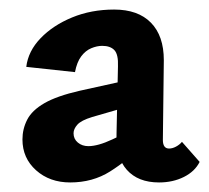

<svg xmlns="http://www.w3.org/2000/svg" viewBox="-20 -684 438 402"><path d="M313 -302Q269 -302 245.5 -328.5Q222 -355 224 -405L227 -545Q228 -570 219.5 -579Q211 -588 194 -588Q183 -588 171 -583Q159 -578 150 -566Q141 -554 137 -533L35 -544Q39 -577 65 -604Q91 -631 131 -647.5Q171 -664 219 -664Q269 -664 296 -636.5Q323 -609 323 -558L321 -391Q321 -373 334 -373Q341 -373 348.5 -377Q356 -381 361 -387L398 -345Q388 -325 365 -313.5Q342 -302 313 -302ZM127 -302Q84 -302 55.5 -327.5Q27 -353 27 -392Q27 -414 37 -433.5Q47 -453 73 -468Q99 -483 147 -494L283 -524L287 -472L173 -439Q150 -432 142 -423Q134 -414 134 -405Q134 -393 143 -385.5Q152 -378 165 -378Q185 -378 215 -392Q245 -406 284 -425L285 -385Q247 -348 210.5 -325Q174 -302 127 -302Z"/></svg>

Font: Ysabeau ExtraBold
Style: Regular
Weight: 800
Designer: Christian Thalmann (Catharsis Fonts)
Version: Version 2.002